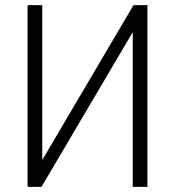

<svg xmlns="http://www.w3.org/2000/svg" viewBox="-20 -725 679 745"><path d="M87 0V-705H144V-77H128L498 -705H552V0H495V-629H512L141 0Z"/></svg>

Font: Nunito Sans 10pt Condensed Light
Style: Regular
Weight: 300
Width: 3
Designer: Vernon Adams
Foundry: Vernon Adams
Version: Version 3.101;gftools[0.9.27]